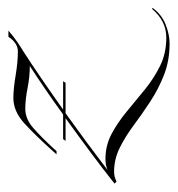

<svg xmlns="http://www.w3.org/2000/svg" viewBox="-74 -284 432 467"><g transform="rotate(-90 142.5 -51.0)"><path d="M178 -114 174 -108H100Q26 -55 -38 -6Q-26 -11 -11 -11Q22 -11 50 4Q78 19 104.5 41Q131 63 158 85Q185 107 215.5 122Q246 137 284 137Q325 137 354 102L356 104Q340 126 315.5 135.5Q291 145 270 145Q228 145 193.5 131.5Q159 118 128.5 98Q98 78 70.5 57.5Q43 37 15.5 23.5Q-12 10 -42 10Q-55 10 -66 16L-71 11Q-37 -16 4 -46.5Q45 -77 88 -108H33L37 -114H97Q158 -158 215 -195Q189 -195 161 -200.5Q133 -206 111 -206Q86 -206 63.5 -186Q41 -166 17 -140L8 -130H0L9 -140Q43 -178 73.5 -206.5Q104 -235 137 -235Q159 -235 192 -229.5Q225 -224 250 -224Q271 -224 286 -247H301Q286 -234 273.5 -225.5Q261 -217 251 -211Q220 -191 183.5 -166Q147 -141 109 -114Z"/></g></svg>

Font: Ballet 72pt
Style: Regular
Weight: 400
Designer: Maximiliano R. Sproviero
Foundry: Omnibus-Type
Version: Version 1.100; ttfautohint (v1.8.3)